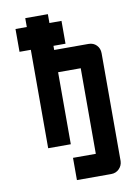

<svg xmlns="http://www.w3.org/2000/svg" viewBox="-96 -752 712 1003"><g transform="rotate(-10 260.5 -250.0)"><path d="M50 -643H110V-690H230V-643H294V-522H230V-500H412Q438 -500 454.5 -483Q471 -466 471 -440V132Q470 156 453 173Q436 190 411 190H229V72H350V-382H230V0H110V-522H50Z"/></g></svg>

Font: Tschichold
Style: Bold
Weight: 700
Designer: Peter Wiegel
Foundry: Peter Wiegel
Version: Version 1.000; ttfautohint (v1.3)